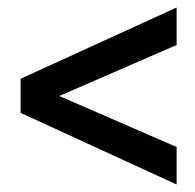

<svg xmlns="http://www.w3.org/2000/svg" viewBox="-20 -529 521 512"><path d="M451 -37V-137L138 -273L451 -409V-509L35 -319V-228Z"/></svg>

Font: Vanilla Cream DemiBold
Style: Regular
Weight: 600
Designer: Jeremy Tribby, Jinavaṁso
Foundry: Tribby Type
Version: Version 1.422;Glyphs 3.1.2 (3151)